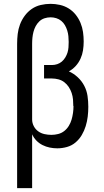

<svg xmlns="http://www.w3.org/2000/svg" viewBox="-20 -763 540 998"><path d="M69 215V-535Q69 -561 72 -586.5Q75 -612 84 -636Q93 -660 108.5 -681Q124 -702 145 -716.5Q166 -731 191.5 -737Q217 -743 243 -743Q267 -743 291.5 -737.5Q316 -732 337 -719Q358 -706 373.5 -686.5Q389 -667 398.5 -644Q408 -621 411.5 -596.5Q415 -572 415 -547Q415 -524 411.5 -501.5Q408 -479 398.5 -458Q389 -437 373.5 -420Q358 -403 338 -392Q363 -381 384 -361.5Q405 -342 418 -317Q431 -292 435 -264Q439 -236 439 -208Q439 -182 436 -157Q433 -132 425.5 -107.5Q418 -83 405 -61Q392 -39 372.5 -22.5Q353 -6 328 1Q303 8 278 8Q258 8 238.5 4Q219 0 201 -9Q183 -18 169 -32.5Q155 -47 147 -65V215ZM247 -62Q265 -62 282.5 -66.5Q300 -71 314 -82Q328 -93 337.5 -108.5Q347 -124 352 -141Q357 -158 359.5 -176Q362 -194 362 -211Q362 -212 361.5 -212Q361 -212 361 -212Q361 -229 359.5 -246Q358 -263 352.5 -279.5Q347 -296 337.5 -310.5Q328 -325 314.5 -335.5Q301 -346 284 -350.5Q267 -355 250 -355H209V-425H250Q264 -425 277.5 -429.5Q291 -434 301.5 -443Q312 -452 319.5 -464.5Q327 -477 331 -490Q335 -503 336 -517Q337 -531 337 -545Q337 -560 335.5 -575Q334 -590 329.5 -604.5Q325 -619 317.5 -632Q310 -645 298.5 -654.5Q287 -664 272.5 -668.5Q258 -673 243 -673Q227 -673 211.5 -668Q196 -663 184.5 -652Q173 -641 165.5 -627Q158 -613 154 -597.5Q150 -582 148.5 -566.5Q147 -551 147 -535V-146V-142Q147 -124 155.5 -107.5Q164 -91 178.5 -80.5Q193 -70 211 -66Q229 -62 247 -62Z"/></svg>

Font: Iosevka Gothic
Style: Regular
Weight: 400
Monospace: yes
Designer: Belleve Invis
Foundry: Belleve Invis
Version: Version 15.5.1; ttfautohint (v1.8.4)